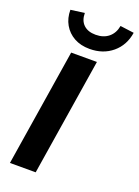

<svg xmlns="http://www.w3.org/2000/svg" viewBox="-174 -1014 785 1086"><g transform="rotate(20 219.0 -471.0)"><path d="M32 0 144 -705H299L187 0ZM234 -760Q180 -760 140.5 -782Q101 -804 79 -842.5Q57 -881 57 -931L140 -942Q140 -897 166 -872Q192 -847 239 -847Q286 -847 316.5 -872Q347 -897 355 -942L438 -931Q426 -853 370.5 -806.5Q315 -760 234 -760Z"/></g></svg>

Font: Nunito Sans 12pt ExtraLight 12pt ExtraBold
Style: Italic
Weight: 800
Italic angle: -9°
Version: Version 3.101;gftools[0.9.27]